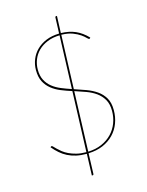

<svg xmlns="http://www.w3.org/2000/svg" viewBox="-137 -892 854 1113"><g transform="rotate(-15 290.0 -336.0)"><path d="M277 8Q242 8 214.2 1.8Q186.5 -4.5 163.2 -16.2Q140 -28 120.8 -44.8Q101.5 -61.5 83.5 -83L85.5 -85Q87 -86.5 88 -87.2Q89 -88 91.5 -88Q94.5 -88 100.2 -81.8Q106 -75.5 115.8 -66Q125.5 -56.5 139.5 -45.2Q153.5 -34 173.2 -24.5Q193 -15 218.5 -8.5Q244 -2 277 -2L290 -365Q257 -375.5 226 -388Q195 -400.5 170.8 -419.8Q146.5 -439 132 -467Q117.5 -495 117.5 -537Q117.5 -570 129.8 -600.5Q142 -631 165.5 -654.2Q189 -677.5 223.2 -691.8Q257.5 -706 302 -707L305.5 -801Q305.5 -809 311.5 -809H316.5L312.5 -707Q361.5 -706 399.2 -689.5Q437 -673 470.5 -638L468.5 -635Q467 -632 463.5 -632Q458.5 -632 449.5 -641.8Q440.5 -651.5 423.2 -663.5Q406 -675.5 379.2 -685.8Q352.5 -696 312.5 -697L301 -373.5Q336.5 -362 371 -349.2Q405.5 -336.5 432.8 -317.5Q460 -298.5 476.8 -269.8Q493.5 -241 493.5 -197Q493.5 -155 479.8 -118.5Q466 -82 439.5 -54.5Q413 -27 374.8 -10.5Q336.5 6 287.5 7.5L283.5 129Q283.5 137 277.5 137H272.5ZM482.5 -195Q482.5 -236 466.8 -263.2Q451 -290.5 425.5 -308.8Q400 -327 367.2 -339Q334.5 -351 300.5 -362L288 -2Q334 -3.5 370.2 -19.5Q406.5 -35.5 431.5 -61.8Q456.5 -88 469.5 -122.2Q482.5 -156.5 482.5 -195ZM128.5 -537Q128.5 -499.5 142 -473.5Q155.5 -447.5 178 -429.5Q200.5 -411.5 229.8 -399.5Q259 -387.5 290.5 -377L302 -696.5Q260 -695.5 227.8 -682.2Q195.5 -669 173.2 -647Q151 -625 139.8 -596.5Q128.5 -568 128.5 -537Z"/></g></svg>

Font: Lato Hairline
Style: Regular
Weight: 100
Designer: Lukasz Dziedzic
Foundry: tyPoland Lukasz Dziedzic
Version: Version 2.007; 2014-02-27